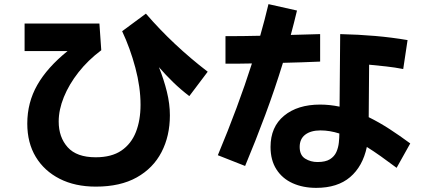

<svg xmlns="http://www.w3.org/2000/svg" viewBox="-20 -846 2040 929"><path d="M444 57Q343 57 268.5 19Q194 -19 153 -87Q112 -155 112 -248Q112 -350 160.5 -435Q209 -520 307 -599H99V-732H461L470 -603Q406 -555 360 -496.5Q314 -438 289 -376.5Q264 -315 264 -258Q264 -182 307.5 -133.5Q351 -85 443 -85Q520 -85 567.5 -117.5Q615 -150 637.5 -207Q660 -264 660 -339Q660 -424 635 -518Q610 -612 571 -695L686 -780Q818 -627 985 -499L896 -381Q854 -413 817.5 -448.5Q781 -484 749 -521Q773 -461 787.5 -402Q802 -343 802 -288Q802 -188 761.5 -110Q721 -32 641.5 12.5Q562 57 444 57Z M1166 -43 1034 -95Q1133 -332 1199 -539Q1167 -538 1135 -538Q1103 -538 1071 -538V-671Q1113 -671 1155 -671.5Q1197 -672 1239 -673Q1261 -750 1279 -826L1417 -795Q1403 -736 1387 -677Q1423 -678 1458.5 -679Q1494 -680 1529 -681V-548Q1484 -546 1439 -544.5Q1394 -543 1349 -542Q1310 -415 1263.5 -290Q1217 -165 1166 -43ZM1965 -152 1899 -34Q1859 -64 1823 -89.5Q1787 -115 1755 -135Q1735 -41 1674 11Q1613 63 1510 63Q1446 63 1396 40.5Q1346 18 1317.5 -26.5Q1289 -71 1289 -135Q1289 -232 1354.5 -286Q1420 -340 1529 -340Q1575 -340 1623 -330L1626 -681Q1715 -679 1795.5 -672Q1876 -665 1952 -652L1931 -512Q1890 -520 1849 -524.5Q1808 -529 1766 -533L1764 -279Q1815 -254 1865 -221.5Q1915 -189 1965 -152ZM1430 -135Q1430 -95 1456.5 -78.5Q1483 -62 1516 -62Q1555 -62 1576.5 -75.5Q1598 -89 1607.5 -110.5Q1617 -132 1619.5 -156Q1622 -180 1622 -200Q1575 -215 1531 -215Q1484 -215 1457 -194.5Q1430 -174 1430 -135Z"/></svg>

Font: Murecho
Style: Bold
Weight: 700
Designer: Neil Summerour
Foundry: Positype
Version: Version 1.010; ttfautohint (v1.8.3)